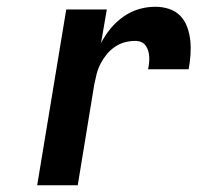

<svg xmlns="http://www.w3.org/2000/svg" viewBox="-20 -548 640 568"><path d="M90 0 176 -520H296L279 -421Q291 -444 307.5 -464Q324 -484 345.5 -499Q367 -514 391 -521Q415 -528 439 -528Q461 -528 480.5 -521.5Q500 -515 513.5 -501Q527 -487 534 -467.5Q541 -448 543 -427.5Q545 -407 543.5 -385.5Q542 -364 538 -343H418Q420 -352 421 -361.5Q422 -371 421.5 -380Q421 -389 418.5 -397.5Q416 -406 411 -413Q406 -420 398 -423.5Q390 -427 380 -427Q365 -427 349.5 -423Q334 -419 320 -409.5Q306 -400 295.5 -387Q285 -374 277.5 -359.5Q270 -345 266 -329.5Q262 -314 259 -299L210 0Z"/></svg>

Font: Iosevka Extended Oblique
Style: Bold
Weight: 700
Width: 7
Italic angle: -9°
Monospace: yes
Designer: Belleve Invis
Foundry: Belleve Invis
Version: Version 32.5.0; ttfautohint (v1.8.4)